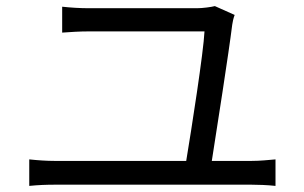

<svg xmlns="http://www.w3.org/2000/svg" viewBox="-20 -664 996 630"><path d="M76 -54C105 -57 133 -58 160 -58H805C824 -58 858 -57 884 -54V-141C860 -139 834 -136 805 -136H675C691 -238 731 -493 742 -583C743 -591 746 -605 750 -615L685 -644C674 -641 645 -637 626 -637H273C242 -637 211 -639 184 -642V-557C213 -559 239 -561 274 -561H651C648 -494 608 -238 591 -136H160C133 -136 104 -138 76 -141Z"/></svg>

Font: Kinto Sans
Style: Regular
Weight: 400
Designer: Authors: Ryoko NISHIZUKA  (kana & ideographs); Paul D. Hunt (Latin, Greek & Cyrillic); Wenlong ZHANG  (bopomofo); Sandol
Foundry: Adobe Systems Incorporated, ookami Inc.
Version: Version 0.001